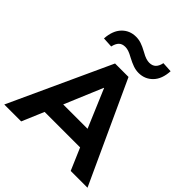

<svg xmlns="http://www.w3.org/2000/svg" viewBox="-254 -1096 1261 1261"><g transform="rotate(45 376.5 -465.5)"><path d="M-10 0 314 -705H439L763 0H607L523 -196L585 -153H168L230 -196L147 0ZM375 -540 247 -235 220 -274H533L506 -235L377 -540ZM217 -766 146 -770Q151 -846 190 -886.5Q229 -927 288 -927Q313 -927 337 -919Q361 -911 392 -894Q422 -877 439 -872Q456 -867 469 -867Q498 -867 514.5 -883.5Q531 -900 537 -931L608 -927Q604 -851 564.5 -810.5Q525 -770 467 -770Q441 -770 415.5 -779Q390 -788 360 -804Q333 -819 316.5 -824.5Q300 -830 285 -830Q256 -830 240 -814Q224 -798 217 -766Z"/></g></svg>

Font: Nunito Sans 12pt ExtraLight 12pt ExtraBold
Style: Regular
Weight: 800
Version: Version 3.101;gftools[0.9.27]